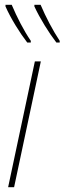

<svg xmlns="http://www.w3.org/2000/svg" viewBox="-20 -784 270 804"><path d="M216 -606H230V-613C201 -657 172 -712 150 -764H124V-757C147 -707 185 -646 216 -606ZM94 -606H109V-613C79 -657 51 -712 29 -764H3V-757C25 -707 63 -646 94 -606ZM14 0H39L151 -527H126Z"/></svg>

Font: Noto Sans Condensed Thin
Style: Italic
Weight: 100
Width: 3
Italic angle: -12°
Designer: Monotype Design Team
Foundry: Monotype Imaging Inc.
Version: Version 2.013